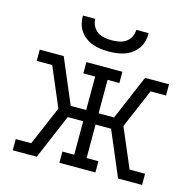

<svg xmlns="http://www.w3.org/2000/svg" viewBox="-107 -849 965 958"><g transform="rotate(15 375.0 -370.0)"><path d="M165 0H41V-58H121L207 -260L121 -462H41V-520H165L263 -289H343V-462H282V-520H468V-462H407V-289H487L585 -520H709V-462H629L543 -260L629 -58H709V0H585L487 -231H407V-58H468V0H282V-58H343V-231H263ZM375 -600Q354 -600 333.5 -602.5Q313 -605 293 -612Q273 -619 256 -631.5Q239 -644 227 -661Q215 -678 210 -698.5Q205 -719 205 -740H269Q269 -721 278 -703.5Q287 -686 302.5 -675.5Q318 -665 337 -661.5Q356 -658 375 -658Q394 -658 413 -661.5Q432 -665 447.5 -675.5Q463 -686 472 -703.5Q481 -721 481 -740H545Q545 -719 540 -698.5Q535 -678 523 -661Q511 -644 494 -631.5Q477 -619 457 -612Q437 -605 416.5 -602.5Q396 -600 375 -600Z"/></g></svg>

Font: Iosevka Etoile Light
Style: Regular
Weight: 300
Designer: Belleve Invis
Foundry: Belleve Invis
Version: Version 25.0.1; ttfautohint (v1.8.4)